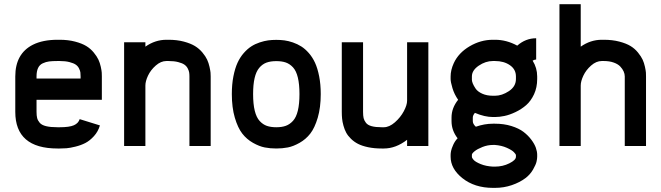

<svg xmlns="http://www.w3.org/2000/svg" viewBox="-20 -704 3189 926"><path d="M267.6 -512.2Q308.6 -512.2 342 -503.4Q375.5 -494.6 396.2 -481.9Q417 -469.2 432.1 -450.7Q447.3 -432.1 454.6 -416.5Q461.9 -400.9 466.1 -381.8Q470.2 -362.8 470.7 -353.8Q471.2 -344.7 471.2 -335.4V-222.7H156.2V-164.6Q156.2 -146 159.2 -134.5Q162.1 -123 171.6 -111.8Q181.2 -100.6 202.4 -95.5Q223.6 -90.3 257.8 -90.3H267.6Q314.9 -90.3 336.4 -99.9Q357.9 -109.4 364.3 -129.4L461.9 -99.1Q453.1 -69.3 433.1 -47.4Q413.1 -25.4 391.8 -14.4Q370.6 -3.4 343.8 3.2Q316.9 9.8 300.5 11Q284.2 12.2 267.6 12.2H257.8Q53.7 12.2 53.7 -164.6V-335.4Q53.7 -445.3 138.7 -488.3Q186.5 -512.2 257.8 -512.2ZM257.8 -409.7Q232.4 -409.7 217 -407.7Q201.7 -405.8 186.3 -398.7Q170.9 -391.6 163.6 -376Q156.2 -360.4 156.2 -335.4V-325.2H368.7V-335.4Q368.7 -346.7 367.7 -354.7Q366.7 -362.8 361.1 -374Q355.5 -385.3 345.2 -392.3Q335 -399.4 315.2 -404.5Q295.4 -409.7 267.6 -409.7Z M893.6 -335.4Q893.6 -346.2 892.3 -354.5Q891.1 -362.8 885.5 -373.8Q879.9 -384.8 869.6 -392.1Q859.4 -399.4 839.6 -404.5Q819.8 -409.7 792.5 -409.7H782.7Q755.9 -409.7 731.2 -387.9Q706.5 -366.2 693.8 -339.1Q681.2 -312 681.2 -291.5V0H578.6V-500H681.2V-479Q728.5 -512.2 782.7 -512.2H792.5Q833.5 -512.2 866.5 -503.4Q899.4 -494.6 920.2 -481.9Q940.9 -469.2 956.3 -450.7Q971.7 -432.1 979 -416.3Q986.3 -400.4 990.5 -381.6Q994.6 -362.8 995.4 -353.8Q996.1 -344.7 996.1 -335.4V0H893.6Z M1526.9 -250.5Q1526.9 -185.5 1512.5 -136.5Q1498 -87.4 1476.6 -59.8Q1455.1 -32.2 1424.8 -15.1Q1394.5 2 1368.2 7.1Q1341.8 12.2 1312.5 12.2Q1283.2 12.2 1256.8 7.1Q1230.5 2 1200.2 -15.1Q1169.9 -32.2 1148.4 -59.8Q1127 -87.4 1112.5 -136.5Q1098.1 -185.5 1098.1 -250.5Q1098.1 -297.4 1105.7 -335.9Q1113.3 -374.5 1125.5 -401.1Q1137.7 -427.7 1155.5 -448Q1173.3 -468.3 1191.9 -480.2Q1210.4 -492.2 1232.7 -499.5Q1254.9 -506.8 1273.4 -509.3Q1292 -511.7 1312.5 -511.7Q1332.5 -511.7 1351.6 -509.3Q1370.6 -506.8 1392.6 -499.3Q1414.6 -491.7 1433.1 -480Q1451.7 -468.3 1469.5 -448Q1487.3 -427.7 1499.5 -401.1Q1511.7 -374.5 1519.3 -335.9Q1526.9 -297.4 1526.9 -250.5ZM1312.5 -409.2Q1284.7 -409.2 1264.9 -401.9Q1245.1 -394.5 1230.2 -376.7Q1215.3 -358.9 1208 -327.6Q1200.7 -296.4 1200.7 -250.5Q1200.7 -202.1 1208.7 -169.7Q1216.8 -137.2 1232.4 -120.4Q1248 -103.5 1267.1 -96.9Q1286.1 -90.3 1312.5 -90.3Q1339.4 -90.3 1358.4 -97.2Q1377.4 -104 1393.1 -121.1Q1408.7 -138.2 1416.5 -170.4Q1424.3 -202.6 1424.3 -250.5Q1424.3 -297.9 1416.5 -330.1Q1408.7 -362.3 1393.1 -379.2Q1377.4 -396 1358.4 -402.6Q1339.4 -409.2 1312.5 -409.2Z M1731 -164.6Q1731 -146 1733.6 -134.5Q1736.3 -123 1744.9 -111.8Q1753.4 -100.6 1772.2 -95.5Q1791 -90.3 1820.8 -90.3H1831.1Q1857.4 -90.3 1884.5 -114Q1911.6 -137.7 1927.5 -167.5Q1943.4 -197.3 1943.4 -218.3V-500H2045.9V0H1943.4V-29.8Q1889.2 12.2 1831.1 12.2H1820.8Q1785.2 12.2 1755.9 6.1Q1726.6 0 1707 -10Q1687.5 -20 1672.6 -34.7Q1657.7 -49.3 1649.7 -64.2Q1641.6 -79.1 1636.5 -97.9Q1631.3 -116.7 1629.9 -131.8Q1628.4 -147 1628.4 -164.6V-500H1731Z M2367.2 99.6Q2404.8 99.6 2436.5 83.7Q2468.3 67.9 2468.3 52.2V44.4Q2468.3 40 2458.7 30Q2449.2 20 2424.3 8.8Q2399.4 -2.4 2367.2 -4.9H2357.4Q2331.5 -4.9 2306.9 4.9Q2282.2 14.6 2269 25.4Q2255.9 36.1 2255.9 42.5V52.2Q2255.9 58.1 2264.6 67.6Q2273.4 77.1 2298.3 87.4Q2323.2 97.7 2357.4 99.6ZM2548.8 -411.6Q2570.8 -376.5 2570.8 -335.4V-322.8Q2570.8 -282.2 2555.7 -249.5Q2540.5 -216.8 2517.8 -197Q2495.1 -177.2 2466.6 -163.6Q2438 -149.9 2413.3 -144.8Q2388.7 -139.6 2367.2 -139.6H2357.4Q2317.4 -139.6 2270.5 -159.7Q2260.3 -147.9 2260.3 -137.2V-119.6Q2260.3 -106 2274.9 -92.8Q2316.4 -107.4 2357.4 -107.4H2367.2Q2410.6 -107.4 2446.5 -96.2Q2482.4 -85 2504.9 -67.9Q2527.3 -50.8 2542.7 -30Q2558.1 -9.3 2564.5 9Q2570.8 27.3 2570.8 42.5V52.2Q2570.8 61.5 2567.6 75.7Q2564.5 89.8 2550.8 113.8Q2537.1 137.7 2514.6 154.8Q2486.8 175.8 2448.2 189Q2409.7 202.1 2367.2 202.1H2357.4Q2268.6 202.1 2209.5 154.8Q2153.3 109.4 2153.3 52.2V42.5Q2153.3 35.2 2155.5 23.9Q2157.7 12.7 2165.8 -5.4Q2173.8 -23.4 2187 -37.1Q2157.7 -74.7 2157.7 -119.6V-137.2Q2157.7 -183.1 2189.5 -222.7Q2170.9 -249.5 2162.1 -279.1Q2153.3 -308.6 2153.3 -322.8V-335.4Q2153.3 -366.2 2168.5 -399.4Q2191.4 -449.2 2244.9 -480.7Q2298.3 -512.2 2357.4 -512.2H2367.7Q2422.9 -512.2 2474.6 -483.9Q2515.1 -519.5 2565.9 -519.5V-417Q2558.6 -417 2548.8 -411.6ZM2357.4 -242.2H2367.2Q2400.9 -242.2 2434.6 -264.6Q2468.3 -287.1 2468.3 -322.8V-335.4Q2468.3 -369.6 2439.2 -389.6Q2410.2 -409.7 2367.2 -409.7H2357.4Q2321.8 -409.7 2288.8 -387.2Q2255.9 -364.7 2255.9 -335.4V-318.8Q2255.9 -312.5 2260 -301.8Q2264.2 -291 2273.9 -276.6Q2283.7 -262.2 2305.7 -252.2Q2327.6 -242.2 2357.4 -242.2Z M2993.2 -335.4Q2993.2 -347.2 2987.8 -359.4Q2982.4 -371.6 2971.4 -383.3Q2960.4 -395 2939.9 -402.3Q2919.4 -409.7 2892.1 -409.7H2882.3Q2855.5 -409.7 2830.8 -387.9Q2806.2 -366.2 2793.5 -339.1Q2780.8 -312 2780.8 -291.5V0H2678.2V-683.6H2780.8V-479Q2828.1 -512.2 2882.3 -512.2H2892.1Q2933.6 -512.2 2967 -503.4Q3000.5 -494.6 3021.2 -481.9Q3042 -469.2 3057.1 -450.4Q3072.3 -431.6 3079.3 -416.3Q3086.4 -400.9 3090.6 -381.6Q3094.7 -362.3 3095.2 -353.8Q3095.7 -345.2 3095.7 -335.4V0H2993.2Z"/></svg>

Font: Anka/Coder Condensed
Style: Bold
Weight: 700
Width: 4
Monospace: yes
Version: Version 001.100